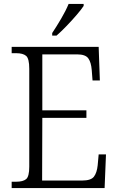

<svg xmlns="http://www.w3.org/2000/svg" viewBox="-20 -951 598 971"><path d="M39 0V-32H62Q96 -32 112 -45Q128 -58 128 -108V-603Q128 -655 112 -668.5Q96 -682 62 -682H39V-714H479L485 -544H448L444 -596Q441 -636 426.5 -656Q412 -676 370 -676H194V-393H417V-355H194L193 -38H396Q440 -38 455 -57.5Q470 -77 474 -115L479 -170H516L509 0ZM244 -784Q266 -817 289.5 -857Q313 -897 327 -931H403V-921Q392 -904 368 -876Q344 -848 316.5 -819.5Q289 -791 266 -771H244Z"/></svg>

Font: Noto Serif Tamil SemiCondensed Light
Style: Regular
Weight: 300
Width: 4
Designer: Indian Type Foundry, Tom Grace, and the Monotype Design Team
Foundry: Monotype Imaging Inc.
Version: Version 2.004; ttfautohint (v1.8.4.7-5d5b)